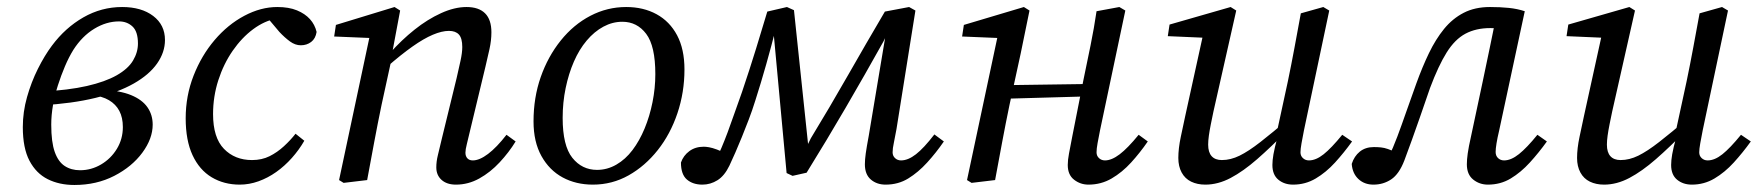

<svg xmlns="http://www.w3.org/2000/svg" viewBox="-20 -513 5014 547"><path d="M192 14Q149 14 116 -2.5Q83 -19 64 -55Q45 -91 45 -151Q45 -194 57 -236.5Q69 -279 88 -317Q107 -355 128 -383Q166 -434 217.5 -463.5Q269 -493 328 -493Q383 -493 416.5 -467.5Q450 -442 450 -399Q450 -364 427.5 -332Q405 -300 361 -275Q317 -250 251.5 -234Q186 -218 98 -213V-252Q175 -256 227.5 -268Q280 -280 312.5 -298.5Q345 -317 359 -340.5Q373 -364 373 -389Q373 -423 357.5 -437.5Q342 -452 319 -452Q283 -452 248.5 -431Q214 -410 189 -371Q176 -350 165 -324Q154 -298 145 -270Q136 -242 131 -213.5Q126 -185 126 -158Q126 -108 136 -80Q146 -52 164.5 -40Q183 -28 208 -28Q240 -28 268 -44.5Q296 -61 313 -89Q330 -117 330 -151Q330 -178 320 -197Q310 -216 290.5 -227.5Q271 -239 242 -242L274 -270L272 -257Q322 -255 353.5 -242Q385 -229 400 -207.5Q415 -186 415 -158Q415 -118 385.5 -78Q356 -38 305.5 -12Q255 14 192 14Z M663 13Q618 13 583 -8Q548 -29 528.5 -71Q509 -113 509 -176Q509 -240 531.5 -297.5Q554 -355 591.5 -399Q629 -443 676 -468Q723 -493 770 -493Q803 -493 826 -483.5Q849 -474 863 -458.5Q877 -443 882 -422Q879 -403 866.5 -393.5Q854 -384 837 -384Q821 -384 806 -395Q791 -406 776 -422L733 -473H788V-460H768Q734 -454 701.5 -430Q669 -406 643 -368.5Q617 -331 602 -284.5Q587 -238 587 -188Q587 -121 618 -89Q649 -57 698 -57Q726 -57 748 -68Q770 -79 789 -96.5Q808 -114 822 -132L847 -112Q832 -86 811.5 -63Q791 -40 767 -23Q743 -6 716.5 3.5Q690 13 663 13Z M959 8 946 0 1036 -423 1053 -404 932 -409 937 -442 1104 -493 1120 -483 1096 -355V-347L1067 -214Q1056 -161 1046 -107.5Q1036 -54 1026 0ZM1279 13Q1253 13 1238 -0.5Q1223 -14 1223 -36Q1223 -53 1227.5 -71Q1232 -89 1239 -119L1281 -291Q1287 -317 1292 -340Q1297 -363 1297 -379Q1297 -404 1287.5 -414.5Q1278 -425 1259 -425Q1239 -425 1213 -414Q1187 -403 1154.5 -380Q1122 -357 1082 -322V-362H1091Q1124 -399 1161 -428.5Q1198 -458 1236.5 -475.5Q1275 -493 1309 -493Q1344 -493 1362 -475Q1380 -457 1380 -421Q1380 -398 1374.5 -373Q1369 -348 1363 -323L1319 -140Q1314 -118 1310 -102.5Q1306 -87 1306 -78Q1306 -68 1311.5 -62Q1317 -56 1327 -56Q1346 -56 1370.5 -74.5Q1395 -93 1423 -129L1449 -110Q1430 -79 1403.5 -50.5Q1377 -22 1345.5 -4.5Q1314 13 1279 13Z M1669 13Q1621 13 1583 -7.5Q1545 -28 1522.5 -68.5Q1500 -109 1500 -167Q1500 -235 1520.5 -293.5Q1541 -352 1577.5 -397.5Q1614 -443 1662 -468Q1710 -493 1764 -493Q1813 -493 1850.5 -472.5Q1888 -452 1909 -412.5Q1930 -373 1930 -315Q1930 -250 1910 -190.5Q1890 -131 1854 -85.5Q1818 -40 1771 -13.5Q1724 13 1669 13ZM1681 -29Q1710 -29 1736 -44Q1762 -59 1782 -85.5Q1802 -112 1816.5 -147Q1831 -182 1839 -222Q1847 -262 1847 -302Q1847 -382 1821 -416.5Q1795 -451 1753 -451Q1725 -451 1699 -437Q1673 -423 1651.5 -397.5Q1630 -372 1615 -337.5Q1600 -303 1591.5 -262Q1583 -221 1583 -177Q1583 -98 1610.5 -63.5Q1638 -29 1681 -29Z M1981 13Q1954 13 1937 -1.5Q1920 -16 1920 -50Q1927 -70 1944 -82.5Q1961 -95 1985 -95Q1991 -95 2000 -93.5Q2009 -92 2022.5 -87Q2036 -82 2058 -71L2025 -37L2018 -55Q2027 -72 2035.5 -92Q2044 -112 2053 -136Q2062 -160 2072 -189Q2082 -218 2094 -251Q2116 -316 2134 -374.5Q2152 -433 2166 -480L2222 -493L2242 -484L2286 -66H2264L2290 -119Q2343 -206 2395.5 -298Q2448 -390 2501 -480L2570 -493L2588 -483L2534 -145Q2530 -122 2526.5 -106Q2523 -90 2523 -79Q2523 -69 2530 -62.5Q2537 -56 2547 -56Q2567 -56 2589.5 -73.5Q2612 -91 2642 -130L2669 -110Q2647 -78 2621.5 -50Q2596 -22 2567.5 -4.5Q2539 13 2503 13Q2478 13 2461 -1.5Q2444 -16 2444 -45Q2444 -58 2446.5 -76Q2449 -94 2455 -126L2510 -455L2530 -438H2518L2497 -395Q2444 -300 2389.5 -206.5Q2335 -113 2278 -21L2238 -12L2221 -20L2183 -430L2190 -431Q2178 -383 2163 -330Q2148 -277 2132 -227Q2123 -198 2113 -172Q2103 -146 2093.5 -122.5Q2084 -99 2075 -78.5Q2066 -58 2058 -41Q2044 -12 2024 0.5Q2004 13 1981 13Z M2748 8 2735 0 2825 -423 2842 -404 2721 -409 2726 -442 2897 -493 2913 -483 2888 -361 2856 -214Q2845 -161 2835 -107.5Q2825 -54 2815 0ZM2818 -231V-270L3101 -274V-239ZM3081 13Q3058 13 3040 -1Q3022 -15 3022 -43Q3022 -57 3025.5 -75.5Q3029 -94 3035 -125L3067 -287Q3077 -335 3087 -384Q3097 -433 3104 -481L3169 -493L3186 -483L3114 -142Q3110 -122 3107 -105.5Q3104 -89 3104 -79Q3104 -69 3111 -62.5Q3118 -56 3128 -56Q3147 -56 3170 -73.5Q3193 -91 3224 -129L3250 -110Q3228 -78 3202.5 -50Q3177 -22 3147 -4.5Q3117 13 3081 13Z M3414 13Q3391 13 3373.5 4.5Q3356 -4 3346.5 -21.5Q3337 -39 3337 -63Q3337 -90 3344 -123Q3351 -156 3357 -184L3411 -430L3422 -405L3307 -410L3312 -443L3486 -493L3502 -483L3437 -195Q3433 -176 3429.5 -158.5Q3426 -141 3424 -126.5Q3422 -112 3422 -101Q3422 -79 3432 -68Q3442 -57 3461 -57Q3486 -57 3511.5 -69.5Q3537 -82 3571 -108.5Q3605 -135 3652 -175L3658 -141H3647Q3601 -94 3561.5 -59.5Q3522 -25 3486 -6Q3450 13 3414 13ZM3664 13Q3639 13 3622 -1Q3605 -15 3605 -43Q3605 -56 3608 -73.5Q3611 -91 3620 -124H3615L3649 -281Q3659 -329 3668 -377.5Q3677 -426 3686 -475L3750 -493L3767 -483L3695 -142Q3691 -122 3688 -105Q3685 -88 3685 -79Q3685 -69 3692 -62.5Q3699 -56 3709 -56Q3729 -56 3751 -73.5Q3773 -91 3804 -129L3832 -110Q3809 -78 3783.5 -50Q3758 -22 3728.5 -4.5Q3699 13 3664 13Z M3893 13Q3867 13 3850 -3Q3833 -19 3831 -46Q3838 -68 3854 -81Q3870 -94 3894 -94Q3905 -94 3914.5 -93Q3924 -92 3934 -88.5Q3944 -85 3954 -80L3971 -73L3955 -45L3935 -63Q3949 -92 3961 -124Q3973 -156 3986 -193.5Q3999 -231 4015 -275Q4032 -322 4051 -361.5Q4070 -401 4094 -430.5Q4118 -460 4150 -476.5Q4182 -493 4225 -493Q4254 -493 4278.5 -490.5Q4303 -488 4324 -481L4251 -141Q4246 -120 4243.5 -104.5Q4241 -89 4241 -80Q4241 -69 4248 -62.5Q4255 -56 4265 -56Q4285 -56 4307.5 -74Q4330 -92 4360 -129L4387 -110Q4364 -78 4338.5 -50Q4313 -22 4284 -4.5Q4255 13 4219 13Q4195 13 4177 -1.5Q4159 -16 4159 -45Q4159 -58 4161.5 -76Q4164 -94 4171 -125L4204 -280Q4214 -328 4224 -375.5Q4234 -423 4243 -470L4285 -425Q4268 -430 4256.5 -431.5Q4245 -433 4226 -433Q4185 -433 4155 -417Q4125 -401 4101.5 -363.5Q4078 -326 4054 -262Q4038 -215 4025.5 -179.5Q4013 -144 4002.5 -114.5Q3992 -85 3981 -56Q3966 -17 3943.5 -2Q3921 13 3893 13Z M4550 13Q4527 13 4509.5 4.5Q4492 -4 4482.5 -21.5Q4473 -39 4473 -63Q4473 -90 4480 -123Q4487 -156 4493 -184L4547 -430L4558 -405L4443 -410L4448 -443L4622 -493L4638 -483L4573 -195Q4569 -176 4565.5 -158.5Q4562 -141 4560 -126.5Q4558 -112 4558 -101Q4558 -79 4568 -68Q4578 -57 4597 -57Q4622 -57 4647.5 -69.5Q4673 -82 4707 -108.5Q4741 -135 4788 -175L4794 -141H4783Q4737 -94 4697.5 -59.5Q4658 -25 4622 -6Q4586 13 4550 13ZM4800 13Q4775 13 4758 -1Q4741 -15 4741 -43Q4741 -56 4744 -73.5Q4747 -91 4756 -124H4751L4785 -281Q4795 -329 4804 -377.5Q4813 -426 4822 -475L4886 -493L4903 -483L4831 -142Q4827 -122 4824 -105Q4821 -88 4821 -79Q4821 -69 4828 -62.5Q4835 -56 4845 -56Q4865 -56 4887 -73.5Q4909 -91 4940 -129L4968 -110Q4945 -78 4919.5 -50Q4894 -22 4864.5 -4.5Q4835 13 4800 13Z"/></svg>

Font: Source Serif 4 18pt
Style: Italic
Weight: 400
Italic angle: -12°
Designer: Frank Grießhammer
Foundry: Adobe Systems Incorporated
Version: Version 4.004;hotconv 1.0.116;makeotfexe 2.5.65601